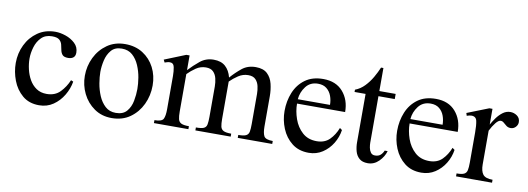

<svg xmlns="http://www.w3.org/2000/svg" viewBox="-49 -811 3021 1098"><g transform="rotate(10 1461.5 -262.0)"><path d="M358.4 -159.2 372.1 -153.3Q365.2 -111.8 342.5 -73.5Q319.8 -35.2 284.2 -10.7Q248.5 13.7 202.6 13.7Q144 13.7 105.7 -18.8Q67.4 -51.3 48.6 -100.8Q29.8 -150.4 29.8 -201.7Q29.8 -258.3 53.5 -307.1Q77.1 -356 120.6 -386.2Q164.1 -416.5 223.1 -416.5Q250.5 -416.5 282.5 -405.8Q314.5 -395 337.6 -373.3Q360.8 -351.6 360.8 -319.3Q360.8 -299.8 349.6 -290.8Q338.4 -281.7 319.3 -281.7Q295.4 -281.7 286.1 -292.5Q276.9 -303.2 273.9 -319.1Q271 -335 267.1 -350.6Q263.2 -366.2 250.7 -377Q238.3 -387.7 208.5 -387.7Q169.9 -387.7 146.7 -364.5Q123.5 -341.3 113.3 -307.1Q103 -272.9 103 -240.2Q103 -210.4 110.4 -178.5Q117.7 -146.5 133.3 -119.1Q148.9 -91.8 173.8 -74.7Q198.7 -57.6 233.9 -57.6Q282.7 -57.6 312.3 -88.4Q341.8 -119.1 358.4 -159.2Z M823.2 -210Q823.2 -151.4 799.1 -100.3Q774.9 -49.3 730.5 -17.8Q686 13.7 624 13.7Q565.9 13.7 522.5 -16.6Q479 -46.9 455.3 -95.2Q431.6 -143.6 431.6 -198.2Q431.6 -254.9 455.8 -304.7Q480 -354.5 524.2 -385.5Q568.4 -416.5 628.4 -416.5Q687.5 -416.5 731.2 -388.7Q774.9 -360.8 799.1 -314Q823.2 -267.1 823.2 -210ZM740.7 -175.3Q740.7 -204.6 734.9 -240.7Q729 -276.9 714.6 -310.5Q700.2 -344.2 675.8 -366Q651.4 -387.7 613.8 -387.7Q573.7 -387.7 552.5 -362.8Q531.2 -337.9 523.2 -302.5Q515.1 -267.1 515.1 -234.9Q515.1 -206.1 521.2 -169.4Q527.3 -132.8 541.7 -98.6Q556.2 -64.5 580.6 -42Q605 -19.5 642.1 -19.5Q684.6 -19.5 705.8 -44.7Q727.1 -69.8 733.9 -106Q740.7 -142.1 740.7 -175.3Z M1554.7 0H1354.5V-17.1Q1385.7 -17.1 1399.4 -23.9Q1413.1 -30.8 1416.3 -46.9Q1419.4 -63 1419.4 -91.3V-266.6Q1419.4 -289.1 1414.3 -311.5Q1409.2 -334 1394.8 -348.9Q1380.4 -363.8 1352.1 -363.8Q1321.3 -363.8 1294.9 -346.4Q1268.6 -329.1 1247.6 -308.1V-91.3Q1247.6 -63 1251.2 -46.9Q1254.9 -30.8 1269 -23.9Q1283.2 -17.1 1313.5 -17.1V0H1108.4V-17.1Q1140.6 -17.1 1154.3 -23.4Q1168 -29.8 1171.1 -46.1Q1174.3 -62.5 1174.3 -91.3V-266.6Q1174.3 -290 1168.9 -312.7Q1163.6 -335.4 1148.9 -350.3Q1134.3 -365.2 1106 -365.2Q1074.7 -365.2 1048.6 -347.4Q1022.5 -329.6 1001.5 -308.1V-91.3Q1001.5 -63 1005.4 -46.9Q1009.3 -30.8 1023.2 -23.9Q1037.1 -17.1 1067.9 -17.1V0H867.7V-17.1Q910.6 -17.1 919.4 -34.9Q928.2 -52.7 928.2 -91.3V-284.7Q928.2 -311.5 923.6 -335Q918.9 -358.4 897.5 -358.4Q889.6 -358.4 882.1 -356.2Q874.5 -354 867.7 -351.6L859.9 -367.2L982.4 -416.5H1001.5V-331.1Q1030.3 -361.8 1063.7 -389.2Q1097.2 -416.5 1142.1 -416.5Q1185.5 -416.5 1210.4 -394Q1235.4 -371.6 1245.6 -331.1Q1274.4 -363.8 1306.9 -390.1Q1339.4 -416.5 1386.7 -416.5Q1430.7 -416.5 1453.9 -394.3Q1477.1 -372.1 1485.4 -337.6Q1493.7 -303.2 1493.7 -266.6V-91.3Q1493.7 -53.7 1503.2 -35.4Q1512.7 -17.1 1554.7 -17.1Z M1920.4 -157.2 1933.6 -147.5Q1927.7 -106 1905.3 -69.1Q1882.8 -32.2 1847.7 -9.3Q1812.5 13.7 1768.1 13.7Q1710 13.7 1670.7 -17.3Q1631.3 -48.3 1611.3 -96.9Q1591.3 -145.5 1591.3 -198.2Q1591.3 -256.3 1611.8 -306.2Q1632.3 -356 1673.8 -386.2Q1715.3 -416.5 1778.8 -416.5Q1852.1 -416.5 1892.8 -369.9Q1933.6 -323.2 1933.6 -252H1654.3Q1654.3 -208.5 1669.9 -163.8Q1685.5 -119.1 1718.3 -89.4Q1751 -59.6 1801.8 -59.6Q1848.1 -59.6 1876.2 -87.6Q1904.3 -115.7 1920.4 -157.2ZM1654.3 -277.3H1841.3Q1841.3 -304.2 1832.3 -328.9Q1823.2 -353.5 1804 -369.1Q1784.7 -384.8 1753.9 -384.8Q1708.5 -384.8 1683.1 -351.6Q1657.7 -318.4 1654.3 -277.3Z M2194.8 -74.2H2211.9Q2202.6 -41 2175.3 -13.7Q2147.9 13.7 2111.3 13.7Q2079.6 13.7 2062 -1.7Q2044.4 -17.1 2037.6 -41.7Q2030.8 -66.4 2030.8 -93.8V-374.5H1966.8V-387.7Q1997.6 -399.4 2021.2 -424.1Q2044.9 -448.7 2062.5 -479.2Q2080.1 -509.8 2091.8 -538.1H2105.5V-404.3H2200.2V-374.5H2105.5V-104.5Q2105.5 -91.3 2108.4 -75.7Q2111.3 -60.1 2119.6 -48.6Q2127.9 -37.1 2144.5 -37.1Q2164.6 -37.1 2176.3 -47.4Q2188 -57.6 2194.8 -74.2Z M2574.2 -157.2 2587.4 -147.5Q2581.5 -106 2559.1 -69.1Q2536.6 -32.2 2501.5 -9.3Q2466.3 13.7 2421.9 13.7Q2363.8 13.7 2324.5 -17.3Q2285.2 -48.3 2265.1 -96.9Q2245.1 -145.5 2245.1 -198.2Q2245.1 -256.3 2265.6 -306.2Q2286.1 -356 2327.6 -386.2Q2369.1 -416.5 2432.6 -416.5Q2505.9 -416.5 2546.6 -369.9Q2587.4 -323.2 2587.4 -252H2308.1Q2308.1 -208.5 2323.7 -163.8Q2339.4 -119.1 2372.1 -89.4Q2404.8 -59.6 2455.6 -59.6Q2502 -59.6 2530 -87.6Q2558.1 -115.7 2574.2 -157.2ZM2308.1 -277.3H2495.1Q2495.1 -304.2 2486.1 -328.9Q2477.1 -353.5 2457.8 -369.1Q2438.5 -384.8 2407.7 -384.8Q2362.3 -384.8 2336.9 -351.6Q2311.5 -318.4 2308.1 -277.3Z M2921.9 -367.2Q2921.9 -351.1 2909.9 -338.6Q2897.9 -326.2 2881.3 -326.2Q2866.7 -326.2 2856.4 -334Q2846.2 -341.8 2837.6 -349.6Q2829.1 -357.4 2818.8 -357.4Q2806.2 -357.4 2790.3 -337.6Q2774.4 -317.9 2760.3 -289.6V-93.8Q2760.3 -55.2 2774.9 -36.1Q2789.6 -17.1 2831.1 -17.1V0H2622.1V-17.1Q2652.3 -17.1 2665.8 -23.9Q2679.2 -30.8 2682.6 -46.9Q2686 -63 2686 -91.3V-266.1Q2686 -308.1 2680.7 -332.8Q2675.3 -357.4 2649.4 -357.4Q2637.2 -357.4 2622.1 -351.6L2617.2 -367.2L2742.2 -416.5H2760.3V-325.2Q2770.5 -343.8 2785.6 -365Q2800.8 -386.2 2820.8 -401.4Q2840.8 -416.5 2864.7 -416.5Q2886.2 -416.5 2904.1 -403.6Q2921.9 -390.6 2921.9 -367.2Z"/></g></svg>

Font: Rohingya Solluk
Style: Regular
Weight: 400
Designer: SIL International
Foundry: SIL International
Version: Version 1.001